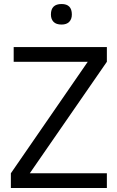

<svg xmlns="http://www.w3.org/2000/svg" viewBox="-20 -934 579 954"><path d="M233 -862Q233 -914 286 -914Q337 -914 337 -862Q337 -839 324 -825.5Q311 -812 286 -812Q259 -812 246 -825.5Q233 -839 233 -862ZM48 -700H511V-627H48ZM34 -73H511V0H34ZM128 -73H34L416 -627H511Z"/></svg>

Font: Haskoy
Style: Regular
Weight: 400
Designer: Ertekin Erdin
Foundry: Ertekin Erdin
Version: Version 1.500